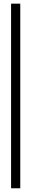

<svg xmlns="http://www.w3.org/2000/svg" viewBox="-20 -784 170 1040"><path d="M40 235.8V-764.2H89.8V235.8Z"/></svg>

Font: Stint Ultra Condensed
Style: Regular
Weight: 400
Width: 1
Designer: Astigmatic (AOETI)
Foundry: Astigmatic (AOETI)
Version: Version 1.000